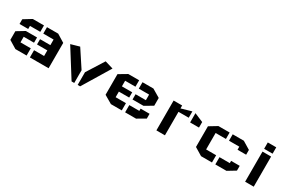

<svg xmlns="http://www.w3.org/2000/svg" viewBox="81 -1504 3602 2435"><g transform="rotate(30 1882.0 -286.5)"><path d="M80 -195 194 -264H358V-187H207V-105H358V1H194L80 -68ZM80 -301V-370L194 -440H358V-346H207V-301ZM680 -370 566 -440H402V-346H553V-264H402V-187H553V-105H406V1H680Z M890 -437 1055 -186V0H1016L764 -401ZM1263 -437 1105 -186V0H1141L1384 -401Z M2078 -257 1960 -188H1800V-265H1951V-347H1800V-441H1960L2078 -371ZM2078 -139V-69L1960 0H1800V-106H1947V-139ZM1474 -69 1592 0H1751V-106H1600V-188H1751V-265H1600V-347H1751V-441H1592L1474 -371Z M2258 -437H2383V-394L2533 -437V-344H2383V0H2258ZM2708 -382 2578 -437V-301H2708Z M2798 -372 2912 -441H3076V-347H2925V-106H3072V0H2912L2798 -69ZM3398 -302V-372L3284 -441H3121V-347H3272V-302ZM3398 -139V-69L3284 0H3121V-106H3272V-139Z M3684 -440V1H3558V-440ZM3682 -481H3558V-574H3682Z"/></g></svg>

Font: Wallpoet
Style: Regular
Weight: 400
Designer: Lars Berggren
Foundry: Lars Berggren
Version: Version 1.000